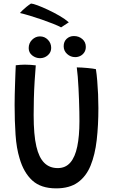

<svg xmlns="http://www.w3.org/2000/svg" viewBox="-20 -1045 646 1084"><path d="M297 18.5Q211 18.5 162.2 -26.2Q113.5 -71 90.5 -151Q73 -208 67.8 -284.2Q62.5 -360.5 62.5 -453Q62.5 -479.5 63.2 -510Q64 -540.5 65 -571.2Q66 -602 67 -629.5Q68 -657 69 -676.5Q81.5 -678 94.5 -679Q107.5 -680 120 -680Q137 -680 153.5 -678.8Q170 -677.5 182 -676Q178.5 -635 175.5 -586.2Q172.5 -537.5 171.2 -488Q170 -438.5 170 -395Q170 -339.5 173.8 -295.2Q177.5 -251 185.5 -217.5Q200 -155.5 229.8 -125.8Q259.5 -96 306 -96Q350 -96 377 -127.2Q404 -158.5 416.2 -217.8Q428.5 -277 428.5 -360.5Q428.5 -383 428 -413.5Q427.5 -444 426.2 -478.5Q425 -513 423.2 -547.5Q421.5 -582 419 -612.2Q416.5 -642.5 413.5 -664.5Q426.5 -664.5 442.5 -663.5Q458.5 -662.5 474.5 -661Q490.5 -659.5 503.2 -657.8Q516 -656 521.5 -654.5Q526 -625.5 529 -588.8Q532 -552 533.8 -512.5Q535.5 -473 535.5 -435Q535.5 -337 526 -254.2Q516.5 -171.5 491.5 -110.2Q466.5 -49 419.5 -15.2Q372.5 18.5 297 18.5ZM206 -716.5Q181.5 -716.5 161.8 -732.2Q142 -748 142 -773.5Q142 -801.5 161.2 -820.5Q180.5 -839.5 205.5 -839.5Q232 -839.5 250.5 -820.5Q269 -801.5 269 -774.5Q269 -749.5 250 -733Q231 -716.5 206 -716.5ZM404.5 -722.5Q378.5 -722.5 359 -740.2Q339.5 -758 339.5 -784Q339.5 -810 356.2 -825.8Q373 -841.5 397.5 -841.5Q425 -841.5 444.8 -824.5Q464.5 -807.5 464.5 -780.5Q464.5 -762.5 456 -749.5Q447.5 -736.5 434 -729.5Q420.5 -722.5 404.5 -722.5ZM155 -1025Q166 -1024.5 192.2 -1014.8Q218.5 -1005 251.5 -989.5Q284.5 -974 316 -955.8Q347.5 -937.5 368.5 -919L325 -890.5Q308.5 -899.5 279.5 -911Q250.5 -922.5 216 -934.5Q181.5 -946.5 149 -956.2Q116.5 -966 92.5 -971.5Q97 -977 106.8 -986.5Q116.5 -996 129.5 -1006.5Q142.5 -1017 155 -1025Z"/></svg>

Font: Grandstander Thin
Style: Regular
Weight: 400
Version: Version 1.200